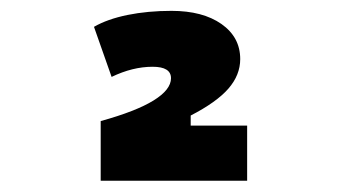

<svg xmlns="http://www.w3.org/2000/svg" viewBox="-20 -723 626 352"><path d="M164.6 -391.6V-501Q229.5 -519 261.5 -538.8Q293.5 -558.6 293.5 -579.6Q293.5 -600.6 259.8 -600.6Q223.1 -600.6 184.6 -582L152.3 -673.8Q176.8 -688 213.9 -695.6Q251 -703.1 294.4 -703.1Q351.6 -703.1 386 -679Q420.4 -654.8 420.4 -614.7Q420.4 -585.4 398.7 -560.5Q377 -535.6 329.6 -511.2V-391.6ZM177.2 -391.6V-492.7H433.1V-391.6Z"/></svg>

Font: Cascadia Mono
Style: Regular
Weight: 400
Monospace: yes
Designer: Aaron Bell
Foundry: Saja Typeworks
Version: Version 2404.023